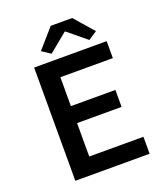

<svg xmlns="http://www.w3.org/2000/svg" viewBox="-151 -939 901 1042"><g transform="rotate(-20 300.0 -418.0)"><path d="M103 0V-654H522V-556H219V-389H476V-291H219V-98H532V0ZM218 -692 168 -725 265 -836H389L486 -725L436 -692L329 -780H325Z"/></g></svg>

Font: TypoPRO Source Code Pro
Style: Regular
Weight: 600
Monospace: yes
Designer: Paul D. Hunt, Teo Tuominen
Foundry: Adobe Systems Incorporated
Version: Version 2.010;PS 1.0;hotconv 1.0.84;makeotf.lib2.5.63406